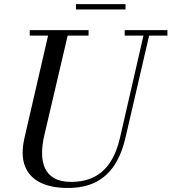

<svg xmlns="http://www.w3.org/2000/svg" viewBox="-20 -896 831 930"><path d="M309 14.5Q227.5 14.5 173.8 -12.5Q120 -39.5 100 -93.8Q80 -148 99 -230L219 -750H314L194.5 -240Q183.5 -193 183.8 -152.2Q184 -111.5 198.2 -80.8Q212.5 -50 243.5 -32.5Q274.5 -15 324.5 -15Q387.5 -15 434.5 -38.2Q481.5 -61.5 513.2 -109.2Q545 -157 561.5 -230L681 -750H708.5L588 -230Q570 -151.5 534.8 -97Q499.5 -42.5 443.8 -14Q388 14.5 309 14.5ZM124 -723.5V-750H409V-723.5ZM584 -723.5V-750H791V-723.5ZM348 -850V-876H588V-850Z"/></svg>

Font: Bodoni Moda 9pt
Style: Italic
Weight: 400
Italic angle: -13°
Designer: Owen Earl
Foundry: indestructible type
Version: Version 2.005